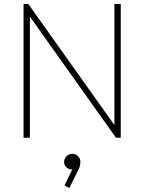

<svg xmlns="http://www.w3.org/2000/svg" viewBox="-20 -696 729 970"><path d="M99 0V-676H123L131 -634V0ZM566 0 116 -633 123 -676 573 -43ZM566 0 558 -42V-676H590V0ZM330 254 306 241 352 146 366 144Q364 151 358 155.5Q352 160 342 160Q327 160 315.5 149Q304 138 304 122Q304 105 316.5 93Q329 81 346 81Q362 81 374 93Q386 105 386 122Q386 129 384.5 138.5Q383 148 375 164Z"/></svg>

Font: Outfit Thin
Style: Regular
Weight: 100
Designer: Rodrigo Fuenzalida
Foundry: fragTYPE
Version: Version 1.100;gftools[0.9.27]